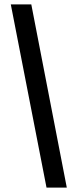

<svg xmlns="http://www.w3.org/2000/svg" viewBox="-20 -740 352 871"><path d="M191 111H283L122 -720H29Z"/></svg>

Font: Fixel Text Medium
Style: Regular
Weight: 500
Width: 4
Designer: AlfaBravo + MacPaw
Foundry: Kyrylo Tkachov, Marchela Mozhyna, Serhii Makarenko, Maria Weinstein, Zakhar Kryvoshyya
Version: Version 1.211